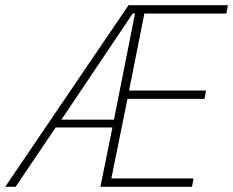

<svg xmlns="http://www.w3.org/2000/svg" viewBox="-49 -718 896 738"><path d="M383 -228H165L11 0H-29L445 -698H827L821 -666H506L447 -370H743L737 -338H441L379 -32H695L689 0H337ZM461 -666 187 -258H389L470 -666Z"/></svg>

Font: IBM Plex Sans Condensed ExtraLight
Style: Italic
Weight: 200
Width: 3
Italic angle: -11°
Designer: Mike Abbink, Paul van der Laan, Pieter van Rosmalen
Foundry: Bold Monday
Version: Version 1.3